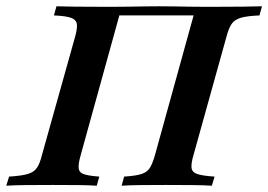

<svg xmlns="http://www.w3.org/2000/svg" viewBox="-41 -591 854 611"><path d="M-21 0 -12.1 -29Q28.2 -31.5 48 -37.5Q67.7 -43.5 77 -57.7Q86.3 -71.8 92.7 -98.4L197.6 -472.6Q205.6 -500.8 203.6 -514.5Q201.6 -528.2 185.1 -534.3Q168.5 -540.3 130.6 -541.9L138.7 -571Q160.5 -570.2 198 -569.8Q235.5 -569.4 282.3 -569.4Q303.2 -569.4 325.4 -569.4Q347.6 -569.4 370.6 -569.8Q393.5 -570.2 417.3 -570.6Q441.1 -571 465.3 -571Q489.5 -571 512.5 -570.6Q535.5 -570.2 558.1 -569.8Q580.6 -569.4 602.8 -569.4Q625 -569.4 647.6 -569.4Q691.9 -569.4 730.2 -569.8Q768.5 -570.2 792.7 -571L784.7 -541.9Q745.2 -540.3 725 -534.3Q704.8 -528.2 695.6 -514.1Q686.3 -500 679 -471.8L575 -98.4Q566.9 -71 568.5 -56.9Q570.2 -42.7 587.1 -37.1Q604 -31.5 641.9 -29L633.1 0Q611.3 -1.6 572.6 -2Q533.9 -2.4 486.3 -2.4Q441.1 -2.4 404.8 -2Q368.5 -1.6 346 0L354 -29Q391.9 -31.5 410.1 -37.5Q428.2 -43.5 436.7 -58.1Q445.2 -72.6 452.4 -98.4L575.8 -544.4L579.8 -541.9H334.7L339.5 -544.4L216.1 -98.4Q208.1 -71 209.3 -56.5Q210.5 -41.9 225.8 -36.7Q241.1 -31.5 275 -29L266.9 0Q245.2 -1.6 208.5 -2Q171.8 -2.4 127.4 -2.4Q78.2 -2.4 40.3 -2Q2.4 -1.6 -21 0Z"/></svg>

Font: Playfair 5pt SemiExpanded Light
Style: Bold Italic
Weight: 700
Italic angle: -15.6°
Version: Version 2.001;gftools[0.9.30]